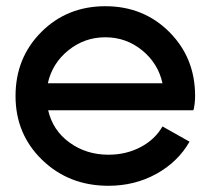

<svg xmlns="http://www.w3.org/2000/svg" viewBox="-20 -585 678 618"><path d="M503 -178 590 -129Q553 -64 483.5 -25.5Q414 13 329 13Q202 13 116 -70Q30 -153 30 -276Q30 -399 113 -482Q196 -565 319 -565Q442 -565 525 -482Q608 -399 608 -276Q608 -263 606.5 -251.5Q605 -240 604 -235L602 -230H135Q150 -165 204 -126Q258 -87 329 -87Q386 -87 432.5 -111.5Q479 -136 503 -178ZM134 -317H503Q489 -381 437.5 -423Q386 -465 319 -465Q252 -465 200 -423Q148 -381 134 -317Z"/></svg>

Font: Edgecutting Lite Sharp
Style: Medium
Weight: 500
Designer: RandomMaerks (Nguyen Gia Bao)
Version: Version 1.0